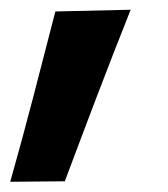

<svg xmlns="http://www.w3.org/2000/svg" viewBox="-54 -198 336 385"><path d="M-33.5 166.5Q-9 80 13.2 -5.5Q35.5 -91 57 -175L208 -178.5Q174 -93 141.2 -7.2Q108.5 78.5 76 165.5Z"/></svg>

Font: Commissioner
Style: Bold Italic
Weight: 700
Italic angle: -12°
Designer: Kostas Bartsokas
Foundry: Kostas Bartsokas
Version: Version 1.000; ttfautohint (v1.8.3)